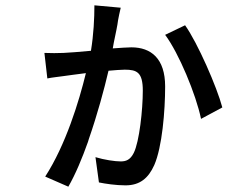

<svg xmlns="http://www.w3.org/2000/svg" viewBox="-20 -642 940 722"><path d="M388 -376C413 -378 434 -380 449 -380C495 -380 517 -370 517 -301C517 -229 504 -109 483 -67C470 -41 454 -35 434 -35C412 -35 372 -41 339 -51L352 44C376 49 416 55 452 55C506 55 538 28 560 -21C590 -89 601 -226 601 -317C601 -422 548 -464 474 -464C458 -464 434 -462 404 -460C405 -463 405 -467 406 -471L408 -482C415 -516 422 -548 424 -566C426 -579 430 -595 434 -613L335 -622C335 -573 332 -512 322 -451C279 -447 241 -444 219 -443C195 -442 173 -442 147 -443L158 -347C176 -351 201 -353 220 -356C238 -358 267 -363 303 -367C277 -260 227 -97 150 22L237 60C264 13 289 -47 311 -109L314 -119C346 -211 372 -307 388 -376ZM816 -238C796 -314 723 -481 676 -547L601 -511C652 -443 717 -287 736 -195L816 -238Z"/></svg>

Font: Glow Sans SC Condensed Medium
Style: Regular
Weight: 600
Width: 3
Designer: Ryoko NISHIZUKA (kana, bopomofo & ideographs); Paul D. Hunt (Latin, Greek & Cyrillic); Sandoll Communications, Soo-young
Version: Version 0.93